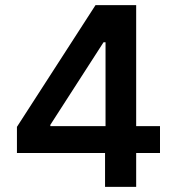

<svg xmlns="http://www.w3.org/2000/svg" viewBox="-20 -727 686 747"><path d="M45.9 -233.4 351.6 -707H509.8V-236.3H602.5V-131.8H509.8V0H388.7V-131.8H45.9ZM390.6 -236.3V-562.5H382.8L175.8 -241.2V-236.3Z"/></svg>

Font: WEMIX Pretendard SemiBold
Style: Regular
Weight: 600
Designer: Base glyphs from Inter by Rasmus Andersson; Hangeul glyphs from Noto Sans CJK(Source Han Sans) by Jang Soo-young and Kan
Foundry: Kil Hyung-jin
Version: Version 1.000